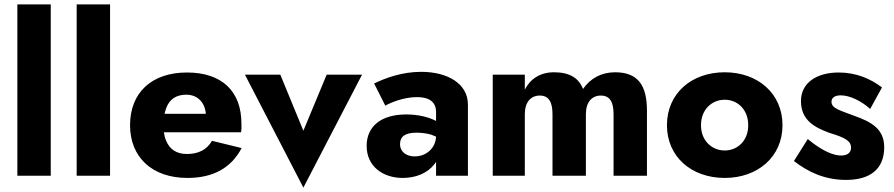

<svg xmlns="http://www.w3.org/2000/svg" viewBox="-20 -800 4069 874"><path d="M59 -780V0H211V-780Z M329 -780V0H481V-780Z M833 10C950 10 1032 -35 1080 -126L945 -159C922 -119 884 -99 831 -99C784 -99 752 -120 736 -160C731 -171 728 -184 726 -198H1077C1080 -207 1079 -222 1079 -237C1079 -385 990 -470 831 -470C670 -470 572 -378 572 -230C572 -84 673 10 833 10ZM729 -282C731 -291 734 -300 737 -309C752 -349 783 -369 828 -369C864 -369 891 -352 906 -323C912 -311 916 -297 917 -282Z M1095 -460 1361 54 1628 -460H1467L1361 -205L1256 -460Z M1734 -319C1754 -331 1816 -358 1878 -358C1935 -358 1965 -335 1965 -290V-249C1964 -250 1963 -250 1962 -251C1930 -267 1885 -279 1829 -279C1714 -279 1649 -224 1649 -136C1649 -41 1725 10 1813 10C1872 10 1925 -11 1957 -52C1960 -55 1962 -59 1965 -63V0H2110V-324C2110 -419 2018 -473 1897 -473C1810 -473 1735 -445 1683 -420ZM1801 -144C1801 -178 1823 -196 1876 -196C1899 -196 1922 -193 1943 -187C1950 -184 1958 -181 1965 -178C1964 -160 1959 -145 1951 -132C1932 -103 1902 -88 1867 -88C1831 -88 1801 -108 1801 -144Z M2925 -296C2925 -408 2887 -471 2780 -471C2717 -471 2667 -443 2634 -395C2615 -444 2574 -471 2502 -471C2439 -471 2394 -441 2369 -392V-460H2223V0H2369V-280C2369 -336 2397 -365 2437 -365C2478 -365 2495 -336 2495 -280V0H2647V-280C2647 -336 2675 -365 2715 -365C2756 -365 2773 -336 2773 -280V0H2925Z M3016 -230C3016 -86 3128 10 3279 10C3429 10 3542 -86 3542 -230C3542 -375 3429 -471 3279 -471C3128 -471 3016 -375 3016 -230ZM3171 -230C3171 -302 3221 -346 3279 -346C3337 -346 3386 -302 3386 -230C3386 -159 3337 -115 3279 -115C3221 -115 3171 -159 3171 -230Z M3657 -167 3594 -67C3656 -19 3732 19 3831 19C3942 19 4005 -31 4005 -130C4005 -215 3943 -246 3871 -272C3803 -298 3765 -306 3765 -337C3765 -354 3779 -366 3807 -366C3848 -366 3902 -340 3941 -304L3995 -402C3942 -442 3877 -470 3798 -470C3699 -470 3626 -424 3626 -340C3626 -251 3691 -219 3756 -195C3830 -173 3854 -157 3854 -128C3854 -107 3840 -92 3809 -92C3777 -92 3727 -109 3657 -167Z"/></svg>

Font: Jost
Style: Bold
Weight: 700
Version: Version 3.710